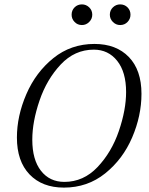

<svg xmlns="http://www.w3.org/2000/svg" viewBox="-20 -842 679 874"><path d="M410 -642Q509 -642 566.5 -582.5Q624 -523 624 -415Q624 -315 581.5 -216Q539 -117 458.5 -52.5Q378 12 271 12Q172 12 114.5 -48Q57 -108 57 -216Q57 -314 100 -413.5Q143 -513 223 -577.5Q303 -642 410 -642ZM127 -206Q127 -115 166.5 -64.5Q206 -14 273 -14Q360 -14 424 -81.5Q488 -149 521 -245.5Q554 -342 554 -423Q554 -514 513.5 -565Q473 -616 407 -616Q320 -616 256.5 -548.5Q193 -481 160 -384.5Q127 -288 127 -206ZM353 -822Q372 -822 386 -808.5Q400 -795 400 -775Q400 -756 386 -742Q372 -728 353 -728Q333 -728 319.5 -742Q306 -756 306 -775Q306 -795 319.5 -808.5Q333 -822 353 -822ZM527 -822Q547 -822 560.5 -808.5Q574 -795 574 -775Q574 -756 560.5 -742Q547 -728 527 -728Q508 -728 494 -742Q480 -756 480 -775Q480 -795 494 -808.5Q508 -822 527 -822Z"/></svg>

Font: Arapey
Style: Italic
Weight: 400
Italic angle: -12°
Designer: Eduardo Rodriguez Tunni
Foundry: Eduardo Rodriguez Tunni
Version: Version 3.000